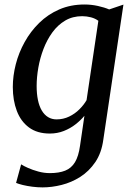

<svg xmlns="http://www.w3.org/2000/svg" viewBox="-20 -584 593 854"><path d="M439.5 37.5Q431.5 96.5 403.8 137.2Q376 178 337 202.8Q298 227.5 254.2 238.5Q210.5 249.5 169.5 249.5Q147 249.5 123.8 246.5Q100.5 243.5 81.2 238.8Q62 234 51.5 229.5L74 147Q84.5 154 104.8 163Q125 172 150.5 179Q176 186 202 186Q242.5 186 270 175Q297.5 164 313.5 137.5Q329.5 111 336 64L355.5 -69Q339 -49 316 -31Q293 -13 264 -1.5Q235 10 201.5 10Q145.5 10 109 -17Q72.5 -44 54.8 -90.8Q37 -137.5 37 -197Q37 -246.5 50.2 -298.2Q63.5 -350 89.8 -397.2Q116 -444.5 154.5 -482.2Q193 -520 243.5 -542Q294 -564 356 -564Q386 -564 415.5 -557.5Q445 -551 465.5 -542L529 -563.5ZM417.5 -491.5Q403.5 -502 384.5 -507Q365.5 -512 345.5 -512Q303 -512 270 -492.5Q237 -473 213 -440Q189 -407 173.5 -366.5Q158 -326 150.5 -283.2Q143 -240.5 143 -201.5Q143 -166.5 148.8 -139Q154.5 -111.5 166 -92.2Q177.5 -73 194 -63Q210.5 -53 231.5 -53Q261.5 -53 287.5 -65.5Q313.5 -78 333.2 -97.8Q353 -117.5 365 -138.5Z"/></svg>

Font: Merriweather 28pt
Style: Italic
Weight: 400
Italic angle: -7.8°
Version: Version 2.101